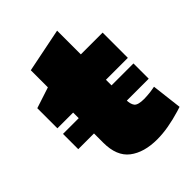

<svg xmlns="http://www.w3.org/2000/svg" viewBox="-200 -786 898 898"><g transform="rotate(-45 249.5 -336.5)"><path d="M15 -220V-321H481V-220ZM309 9Q222 9 170.5 -30.5Q119 -70 119 -159V-358H15V-491L119 -525V-638L337 -682V-525H481V-358H336V-226Q336 -197 347 -182.5Q358 -168 400 -168Q410 -168 420.5 -169Q431 -170 442 -171L472 -176L490 -25L468 -18Q425 -5 385 2Q345 9 309 9Z"/></g></svg>

Font: REM Black
Style: Regular
Weight: 900
Designer: Octavio Pardo
Foundry: Ashler Design
Version: Version 1.005;gftools[0.9.28]